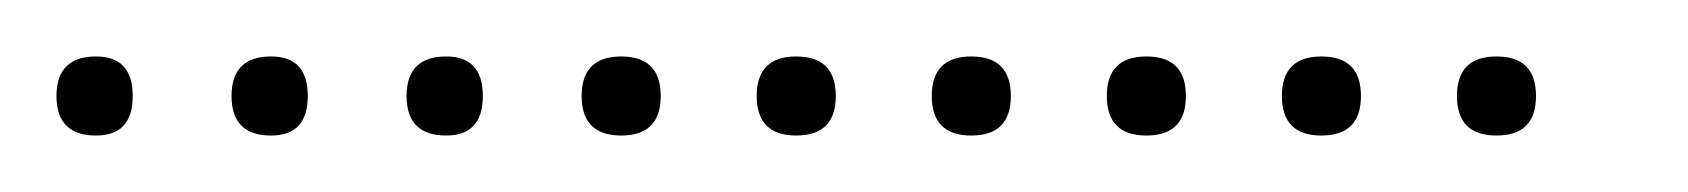

<svg xmlns="http://www.w3.org/2000/svg" viewBox="-20 -298 598 68"><path d="M14 -250Q0 -250 0 -264Q0 -278 14 -278Q27 -278 27 -264Q27 -250 14 -250ZM76 -250Q62 -250 62 -264Q62 -278 76 -278Q89 -278 89 -264Q89 -250 76 -250ZM138 -250Q124 -250 124 -264Q124 -278 138 -278Q151 -278 151 -264Q151 -250 138 -250ZM200 -250Q186 -250 186 -264Q186 -278 200 -278Q214 -278 214 -264Q214 -250 200 -250ZM262 -250Q248 -250 248 -264Q248 -278 262 -278Q276 -278 276 -264Q276 -250 262 -250ZM324 -250Q310 -250 310 -264Q310 -278 324 -278Q338 -278 338 -264Q338 -250 324 -250ZM386 -250Q372 -250 372 -264Q372 -278 386 -278Q400 -278 400 -264Q400 -250 386 -250ZM448 -250Q434 -250 434 -264Q434 -278 448 -278Q462 -278 462 -264Q462 -250 448 -250ZM510 -250Q496 -250 496 -264Q496 -278 510 -278Q524 -278 524 -264Q524 -250 510 -250Z"/></svg>

Font: FRB American Cursive Just Xheight
Style: Italic
Weight: 400
Italic angle: -25°
Version: Version 2.0;Modular Font Editor K font №1